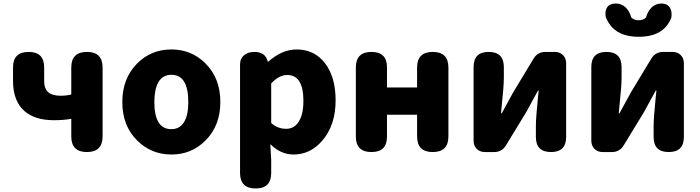

<svg xmlns="http://www.w3.org/2000/svg" viewBox="-20 -864 3977 1091"><path d="M474 0Q385 0 385 -89V-189Q345 -181 286 -181Q179 -181 120 -232Q54 -289 54 -404V-481Q54 -569 143 -569Q231 -569 231 -481V-404Q231 -361 253.5 -340.5Q276 -320 325 -320Q358 -320 385 -327V-480Q385 -569 474 -569Q563 -569 563 -480V-284V-89Q563 0 474 0Z M954 14Q840 14 760 -65Q675 -149 675 -284Q675 -419 760 -504Q839 -583 954 -583Q1068 -583 1147 -504Q1232 -420 1232 -284.5Q1232 -149 1147 -65Q1068 14 954 14ZM954 -130Q1002 -130 1027 -172Q1050 -211 1050 -284Q1050 -439 954 -439Q905 -439 880 -397Q857 -356 857 -284Q857 -130 954 -130Z M1433 207Q1344 207 1344 119V-181V-497Q1344 -532 1368 -551Q1390 -569 1427 -569Q1455 -569 1475 -556Q1495 -542 1501 -516V-514H1505Q1583 -583 1665 -583Q1767 -583 1827 -504.5Q1887 -426 1887 -294Q1887 -154 1813 -67Q1745 14 1648 14Q1575 14 1516 -45L1521 44V119Q1521 207 1433 207ZM1606 -132Q1650 -132 1675 -169Q1704 -210 1704 -291Q1704 -438 1612 -438Q1566 -438 1521 -390V-277V-165Q1558 -132 1606 -132Z M2091 0Q2002 0 2002 -88V-481Q2002 -569 2091 -569Q2179 -569 2179 -481V-367H2350V-480Q2350 -569 2439 -569Q2528 -569 2528 -480V-284V-89Q2528 0 2439 0Q2350 0 2350 -89V-212H2179V-88Q2179 0 2091 0Z M2736 0Q2707 0 2689 -18Q2671 -36 2671 -65V-483Q2671 -569 2757 -569Q2843 -569 2843 -483V-421Q2843 -374 2830 -253Q2828 -231 2827 -220H2831Q2839 -235 2860 -273Q2887 -321 2896 -339L3012 -531Q3035 -569 3079 -569H3132Q3161 -569 3179 -551Q3197 -533 3197 -504V-284V-86Q3197 0 3111 0Q3025 0 3025 -86V-148Q3025 -194 3037 -312Q3040 -337 3041 -349H3037Q3028 -333 3005 -291Q2981 -246 2972 -230L2855 -38Q2832 0 2788 0Z M3405 0Q3376 0 3358 -18Q3340 -36 3340 -65V-483Q3340 -569 3426 -569Q3512 -569 3512 -483V-421Q3512 -374 3499 -253Q3497 -231 3496 -220H3500Q3508 -235 3529 -273Q3556 -321 3565 -339L3681 -531Q3704 -569 3748 -569H3801Q3830 -569 3848 -551Q3866 -533 3866 -504V-284V-86Q3866 0 3780 0Q3694 0 3694 -86V-148Q3694 -194 3706 -312Q3709 -337 3710 -349H3706Q3697 -333 3674 -291Q3650 -246 3641 -230L3524 -38Q3501 0 3457 0ZM3609 -655Q3512 -655 3461 -706Q3436 -731 3422 -768Q3416 -803 3430.5 -823.5Q3445 -844 3480 -844Q3512 -844 3536 -821Q3558 -799 3567 -765Q3582 -749 3609 -749Q3636 -749 3651 -765Q3660 -799 3682 -821Q3706 -844 3738 -844Q3771 -844 3786 -821Q3800 -800 3795 -765Q3754 -655 3609 -655Z"/></svg>

Font: GenSenRounded TW H
Style: Regular
Weight: 900
Version: Version 1.501;PS 1;hotconv 16.6.51;makeotf.lib2.5.65220